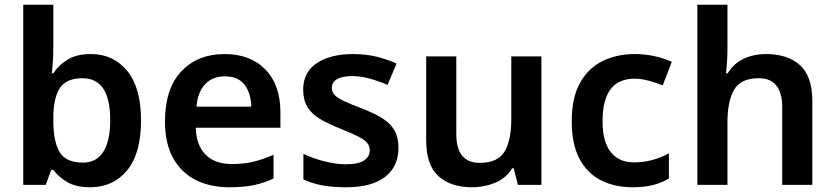

<svg xmlns="http://www.w3.org/2000/svg" viewBox="-20 -780 3522 810"><path d="M205 -580Q205 -548 203 -519.5Q201 -491 199 -471H205Q227 -505 265 -528.5Q303 -552 364 -552Q458 -552 516.5 -481Q575 -410 575 -272Q575 -132 516 -61Q457 10 361 10Q300 10 263.5 -12Q227 -34 205 -63H196L173 0H78V-760H205ZM328 -450Q260 -450 232.5 -408.5Q205 -367 205 -281V-269Q205 -183 231.5 -138.5Q258 -94 330 -94Q387 -94 416 -140Q445 -186 445 -273Q445 -450 328 -450Z M927 -552Q1036 -552 1099.5 -487Q1163 -422 1163 -306V-241H806Q808 -168 847 -128Q886 -88 958 -88Q1009 -88 1050 -98Q1091 -108 1134 -127V-27Q1094 -8 1051 1Q1008 10 947 10Q867 10 806 -20.5Q745 -51 710.5 -113Q676 -175 676 -267Q676 -406 745 -479Q814 -552 927 -552ZM929 -458Q877 -458 845.5 -425Q814 -392 809 -330H1040Q1039 -386 1012 -422Q985 -458 929 -458Z M1661 -156Q1661 -78 1605 -34Q1549 10 1440 10Q1382 10 1339.5 2Q1297 -6 1260 -23V-131Q1299 -112 1348 -99.5Q1397 -87 1438 -87Q1492 -87 1516 -103Q1540 -119 1540 -146Q1540 -163 1529.5 -176.5Q1519 -190 1491.5 -204Q1464 -218 1414 -238Q1364 -258 1329.5 -278.5Q1295 -299 1277 -328.5Q1259 -358 1259 -402Q1259 -476 1317 -514Q1375 -552 1470 -552Q1521 -552 1565.5 -541.5Q1610 -531 1653 -512L1615 -422Q1578 -438 1539 -448.5Q1500 -459 1467 -459Q1424 -459 1402 -446Q1380 -433 1380 -410Q1380 -392 1391.5 -379.5Q1403 -367 1430.5 -354Q1458 -341 1508 -322Q1557 -303 1591.5 -282Q1626 -261 1643.5 -231Q1661 -201 1661 -156Z M2264 -542V0H2165L2147 -70H2141Q2115 -28 2069 -9Q2023 10 1972 10Q1881 10 1829.5 -37Q1778 -84 1778 -188V-542H1905V-214Q1905 -93 2004 -93Q2080 -93 2108.5 -140.5Q2137 -188 2137 -278V-542Z M2649 10Q2573 10 2515 -19.5Q2457 -49 2424.5 -110.5Q2392 -172 2392 -268Q2392 -368 2427 -430.5Q2462 -493 2522 -522.5Q2582 -552 2658 -552Q2703 -552 2744 -542.5Q2785 -533 2814 -519L2776 -420Q2748 -431 2717 -439.5Q2686 -448 2657 -448Q2522 -448 2522 -269Q2522 -182 2556.5 -138.5Q2591 -95 2654 -95Q2697 -95 2733.5 -105.5Q2770 -116 2802 -133V-27Q2772 -9 2735.5 0.5Q2699 10 2649 10Z M3049 -581Q3049 -545 3047 -517Q3045 -489 3043 -471H3050Q3076 -513 3118 -532.5Q3160 -552 3211 -552Q3303 -552 3355 -505Q3407 -458 3407 -353V0H3280V-327Q3280 -450 3181 -450Q3105 -450 3077 -401.5Q3049 -353 3049 -264V0H2922V-760H3049Z"/></svg>

Font: Noto Sans Lao UI SemBd
Style: Regular
Weight: 600
Designer: Monotype Design Team
Foundry: Monotype Imaging Inc.
Version: Version 2.000; ttfautohint (v1.8.4.7-5d5b)